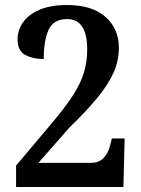

<svg xmlns="http://www.w3.org/2000/svg" viewBox="-20 -744 562 764"><path d="M44 0V-85L188 -256Q241 -319 271.5 -366.5Q302 -414 314.5 -457Q327 -500 327 -547Q327 -668 247 -668Q193 -668 173.5 -625.5Q154 -583 154 -509Q112 -509 81 -525Q50 -541 50 -587Q50 -624 71.5 -655Q93 -686 137 -705Q181 -724 247 -724Q346 -724 399.5 -677Q453 -630 453 -554Q453 -504 433 -457.5Q413 -411 369.5 -357.5Q326 -304 255 -235L133 -96H342Q374 -96 392.5 -115.5Q411 -135 419 -168L425 -193H476L471 0Z"/></svg>

Font: Noto Serif Ethiopic SemiCondensed SemiBold
Style: Regular
Weight: 600
Width: 4
Designer: Monotype Design Team
Foundry: Monotype Imaging Inc.
Version: Version 2.102; ttfautohint (v1.8.4.7-5d5b)